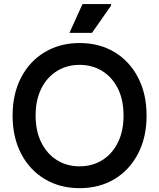

<svg xmlns="http://www.w3.org/2000/svg" viewBox="-20 -931 800 965"><path d="M380 14.7Q281.7 14.7 205.3 -30.8Q129 -76.3 86.2 -158.5Q43.3 -240.7 43.3 -350Q43.3 -459.3 86.2 -541.5Q129 -623.7 205.3 -669.2Q281.7 -714.7 380 -714.7Q479.3 -714.7 555.2 -669.2Q631 -623.7 673.8 -541.5Q716.7 -459.3 716.7 -350Q716.7 -240.7 673.8 -158.5Q631 -76.3 555.2 -30.8Q479.3 14.7 380 14.7ZM380 -95Q444 -95 494.2 -126.3Q544.3 -157.7 572.7 -215Q601 -272.3 601 -350Q601 -428.7 572.7 -485.7Q544.3 -542.7 494.2 -573.8Q444 -605 380 -605Q316 -605 266 -573.8Q216 -542.7 187.5 -485.7Q159 -428.7 159 -350Q159 -272.3 187.5 -215Q216 -157.7 266 -126.3Q316 -95 380 -95ZM329 -765.7 394.7 -910.7H538V-902.7L442.3 -765.7Z"/></svg>

Font: Fustat
Style: Regular
Weight: 400
Designer: Mohamed Gaber, Khaled Hosny, Laura Garcia Mut
Foundry: Kief Type Foundry, Alif Type Foundry, Hard Type Foundry
Version: Version 1.007